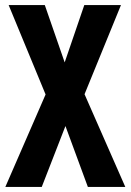

<svg xmlns="http://www.w3.org/2000/svg" viewBox="-20 -734 513 754"><path d="M472 0 312 -364 455 -714H311L234 -489L156 -714H14L159 -363L1 0H144L237 -239L325 0Z"/></svg>

Font: Noto Sans Arabic UI XCn
Style: Bold
Weight: 700
Width: 2
Designer: Monotype Design Team, Nadine Chahine and Nizar Qandah
Foundry: Monotype Imaging Inc.
Version: Version 2.010